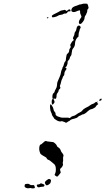

<svg xmlns="http://www.w3.org/2000/svg" viewBox="-20 -690 587 1062"><path d="M128 327Q138 325 145 331Q150 335 159 334Q166 333 168 334.5Q170 336 172 343Q174 349 171 350.5Q168 352 161.5 352Q155 352 152 350.5Q149 349 140.5 351Q132 353 124 349Q118 346 117 344.5Q116 343 116 338Q117 331 118.5 329.5Q120 328 128 327ZM201 327Q205 322 213 326Q217 328 221.5 329.5Q226 331 226 335Q226 343 214 343Q208 343 200 345Q189 349 185 340Q180 330 192 330Q198 330 201 327ZM245 302Q251 298 258 302Q263 305 262 309.5Q261 314 260 319Q259 324 251.5 329.5Q244 335 239 335Q234 335 230.5 327.5Q227 320 229 317Q232 310 245 302ZM227 92Q234 88 240 92Q244 93 257 94Q270 95 274 96Q278 97 285 103.5Q292 110 294 115Q295 121 302 125Q313 131 317 145Q319 151 325 157Q330 164 331 167Q332 170 330 176Q328 183 329 191Q330 199 328 205.5Q326 212 328 217Q330 222 325.5 229.5Q321 237 318 239Q309 245 314 256Q317 263 315 266Q312 271 305 279Q298 287 296 287Q294 287 288 283Q282 279 282 277Q282 275 285.5 268.5Q289 262 289 247Q289 232 285 225Q281 218 277.5 216Q274 214 265 205.5Q256 197 250 195Q240 192 238 185Q237 181 230 178Q208 166 204 161Q203 160 199.5 149.5Q196 139 197 128Q199 109 206 109Q208 109 215.5 102Q223 95 227 92ZM520 -118 524 -115 517 -109Q510 -103 510 -101Q510 -98 500.5 -92.5Q491 -87 485 -86Q477 -85 467 -76Q449 -58 437 -57Q435 -57 430.5 -54Q426 -51 421.5 -50Q417 -49 412 -44Q406 -37 389 -33Q372 -30 366 -23Q362 -19 359.5 -19Q357 -19 353 -15Q346 -9 340 -13Q337 -16 334.5 -16Q332 -16 327.5 -18.5Q323 -21 318 -19Q310 -16 296 -23Q278 -33 278 -38Q278 -39 272.5 -46Q267 -53 267 -57Q267 -61 262.5 -69Q258 -77 257 -92.5Q256 -108 258 -111Q260 -114 261.5 -113Q263 -112 267 -106Q275 -94 276 -85Q277 -77 282.5 -71.5Q288 -66 287.5 -60Q287 -54 290 -52Q293 -50 296.5 -47.5Q300 -45 302.5 -45Q305 -45 313 -41.5Q321 -38 340 -39Q359 -40 362.5 -37.5Q366 -35 371 -41Q376 -47 385 -48.5Q394 -50 402 -56.5Q410 -63 421 -68Q432 -73 436 -79.5Q440 -86 453 -93Q466 -100 469.5 -101.5Q473 -103 479 -108Q485 -113 493.5 -115.5Q502 -118 504 -121.5Q506 -125 510.5 -125Q515 -125 517 -127.5Q519 -130 519.5 -128Q520 -126 518 -123.5Q516 -121 520 -118ZM533 -141Q542 -149 542 -141Q542 -133 532 -133Q523 -133 533 -141ZM410 -546Q417 -552 423 -545.5Q429 -539 424 -533Q421 -529 420 -522.5Q419 -516 417 -513Q415 -508 414 -488Q414 -486 410 -484Q406 -482 400.5 -471.5Q395 -461 395 -450Q395 -434 384 -422Q378 -415 377 -400Q376 -385 371.5 -380.5Q367 -376 366 -369Q365 -362 359 -356.5Q353 -351 354 -346.5Q355 -342 351.5 -331.5Q348 -321 345 -320Q337 -319 344 -315Q352 -311 343 -301Q336 -292 336 -281Q336 -274 332 -270.5Q328 -267 327 -262Q326 -257 323 -252Q320 -247 317.5 -235Q315 -223 312.5 -218.5Q310 -214 312 -211Q317 -202 309 -197Q304 -193 304 -188Q304 -183 298.5 -176.5Q293 -170 293 -164Q293 -143 285 -143L282 -144Q279 -147 276 -144V-142Q281 -134 282 -126Q282 -123 277 -117Q267 -103 266 -124V-128Q266 -138 269.5 -140.5Q273 -143 271 -146.5Q269 -150 270 -160.5Q271 -171 276.5 -175Q282 -179 282 -183Q282 -187 288.5 -197.5Q295 -208 295.5 -220Q296 -232 298 -237Q300 -242 304 -251Q308 -260 310 -265Q315 -274 318 -293Q319 -300 322 -305Q325 -310 325 -313Q325 -316 328 -320Q331 -324 333.5 -335Q336 -346 340 -349Q344 -352 344 -358Q344 -364 345.5 -371Q347 -378 348 -384Q349 -390 353 -393Q363 -400 363 -413Q363 -418 368 -424Q373 -430 370 -436L368 -441L374 -452Q380 -463 384 -465Q391 -468 386 -473Q381 -477 387 -488Q392 -497 392 -503.5Q392 -510 397 -515.5Q402 -521 403 -531Q404 -541 410 -546ZM240 -593Q247 -597 248 -592Q247 -590 244 -589Q241 -588 239.5 -590Q238 -592 240 -593ZM354 -633Q360 -639 365 -638Q370 -637 370 -631Q370 -628 368.5 -627.5Q367 -627 361 -627Q356 -627 354 -624Q353 -620 348.5 -617Q344 -614 340 -615Q335 -616 330.5 -612.5Q326 -609 316 -608Q306 -607 299 -602Q293 -598 281.5 -595.5Q270 -593 269 -595Q264 -602 270 -606Q273 -609 288 -616Q303 -623 309.5 -627.5Q316 -632 325 -633Q334 -634 336 -635.5Q338 -637 343 -633Q348 -629 349 -629Q350 -629 354 -633ZM451 -670 463 -669 467 -660Q470 -650 470 -647Q470 -644 466 -640Q462 -636 462.5 -630Q463 -624 460.5 -620.5Q458 -617 458 -614.5Q458 -612 453 -605Q448 -598 448 -593Q448 -579 433 -563Q425 -554 419 -559Q415 -561 416.5 -569.5Q418 -578 423 -585Q430 -594 430.5 -597Q431 -600 427 -608Q422 -618 423 -623Q424 -633 419 -633Q417 -633 407 -629Q388 -619 378 -626Q371 -631 378 -644Q383 -653 405 -659Q412 -661 415 -663Q418 -665 424 -665.5Q430 -666 434.5 -668Q439 -670 451 -670Z"/></svg>

Font: TT2020 Style D
Style: Italic
Weight: 400
Italic angle: -15°
Version: Version 0.2.000